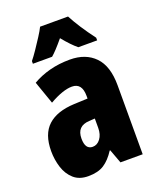

<svg xmlns="http://www.w3.org/2000/svg" viewBox="-143 -853 781 949"><g transform="rotate(-20 247.0 -378.0)"><path d="M266 -563Q349 -563 397 -513.5Q445 -464 445 -363V0H328L301 -73H298Q271 -31 239.5 -10.5Q208 10 156 10Q109 10 80 -16Q51 -42 38 -83Q25 -124 25 -169Q25 -258 72.5 -301.5Q120 -345 211 -349L283 -352V-366Q283 -434 230 -434Q183 -434 111 -393L69 -513Q110 -537 159.5 -550Q209 -563 266 -563ZM253 -245Q187 -242 187 -176Q187 -119 226 -119Q250 -119 266.5 -141Q283 -163 283 -198V-247ZM331 -766Q365 -701 426 -620V-606H327Q297 -630 257 -679Q213 -626 189 -606H88V-620Q102 -637 121 -665Q140 -693 158 -721Q176 -749 184 -766Z"/></g></svg>

Font: Noto Sans Sinhala ExtraCondensed Black
Style: Regular
Weight: 900
Width: 2
Designer: Jelle Bosma - Monotype Design Team
Foundry: Monotype Imaging Inc.
Version: Version 2.006; ttfautohint (v1.8.4.7-5d5b)